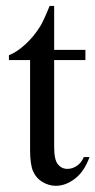

<svg xmlns="http://www.w3.org/2000/svg" viewBox="-20 -614 319 642"><path d="M161.1 -594.2V-447.3H265.6V-413.1H161.1V-123Q161.1 -79.6 173.6 -64.5Q186 -49.3 205.6 -49.3Q221.7 -49.3 236.8 -59.3Q252 -69.3 260.3 -88.9H279.3Q262.2 -41 231 -16.8Q199.7 7.3 166.5 7.3Q144 7.3 122.6 -5.1Q101.1 -17.6 90.8 -40.8Q80.6 -64 80.6 -112.3V-413.1H9.8V-429.2Q36.6 -439.9 64.7 -465.6Q92.8 -491.2 114.7 -526.4Q126 -544.9 146 -594.2Z"/></svg>

Font: Jameel Khushkhati
Style: Regular
Weight: 400
Version: Version 3.5